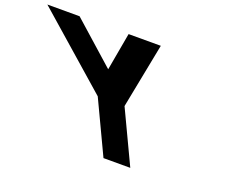

<svg xmlns="http://www.w3.org/2000/svg" viewBox="-386 -890 1296 1076"><g transform="rotate(20 261.5 -352.5)"><path d="M-272.7 -703.1 168.5 -316.4 317.2 -1.9H477L328.3 -316.4L403.9 -703.1H211.8L171.7 -478.7L-80.6 -703.1Z"/></g></svg>

Font: Hussar
Style: BdOpOblFive
Weight: 700
Foundry: Cannot Into Space Fonts
Version: Version 2.00